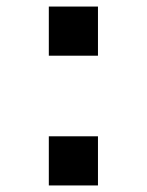

<svg xmlns="http://www.w3.org/2000/svg" viewBox="-20 -566 448 586"><path d="M129 -396H279V-546H129ZM129 0H279V-150H129Z"/></svg>

Font: Plus Jakarta Sans ExtraBold
Style: Regular
Weight: 800
Designer: Gumpita Rahayu
Foundry: Tokotype
Version: Version 2.004; ttfautohint (v1.8.3)